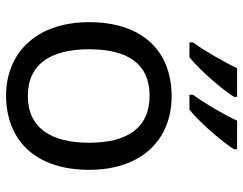

<svg xmlns="http://www.w3.org/2000/svg" viewBox="-106 -700 816 645"><g transform="rotate(90 302.5 -378.0)"><path d="M482 -756V-766H386C365 -721 327 -656 299 -618V-606H349C394 -642 461 -721 482 -756ZM306 -756V-766H210C188 -721 151 -656 123 -618V-606H173C218 -642 285 -721 306 -756ZM551 -269C551 -446 449 -546 304 -546C150 -546 55 -446 55 -269C55 -91 159 10 301 10C454 10 551 -91 551 -269ZM146 -269C146 -396 193 -472 302 -472C411 -472 460 -396 460 -269C460 -142 411 -63 303 -63C194 -63 146 -142 146 -269Z"/></g></svg>

Font: Noto Sans Bhaiksuki
Style: Regular
Weight: 400
Designer: Monotype Design Team
Foundry: Monotype Imaging Inc.
Version: Version 2.002